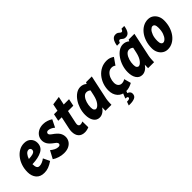

<svg xmlns="http://www.w3.org/2000/svg" viewBox="113 -1749 2968 2968"><g transform="rotate(-45 1597.5 -264.5)"><path d="M16 -183Q16 -254 37 -317.5Q58 -381 96 -430.5Q134 -480 185 -508.5Q236 -537 296 -537Q366 -537 406.5 -495Q447 -453 447 -393Q447 -302 369 -260Q291 -218 158 -214Q158 -211 158 -207Q158 -164 171.5 -140Q185 -116 216 -116Q245 -116 276.5 -129.5Q308 -143 335 -164L386 -57Q331 -20 287.5 -4Q244 12 194 12Q108 12 62 -41.5Q16 -95 16 -183ZM274 -416Q240 -416 214.5 -385Q189 -354 175 -310Q232 -313 262 -321.5Q292 -330 302.5 -344Q313 -358 313 -376Q313 -392 302 -404Q291 -416 274 -416Z M434 -47 503 -176Q534 -150 566.5 -134Q599 -118 631 -118Q651 -118 661.5 -127.5Q672 -137 672 -150Q672 -161 663.5 -173.5Q655 -186 628 -205Q564 -251 541 -290Q518 -329 518 -372Q518 -418 542 -455.5Q566 -493 609.5 -515Q653 -537 711 -537Q754 -537 795 -523Q836 -509 865 -489L804 -366Q778 -389 749 -401.5Q720 -414 696 -414Q679 -414 668.5 -404Q658 -394 658 -379Q658 -369 666.5 -357Q675 -345 699 -328Q770 -279 795.5 -238Q821 -197 821 -149Q821 -106 799 -69.5Q777 -33 733.5 -10.5Q690 12 625 12Q575 12 523 -4.5Q471 -21 434 -47Z M914 -407 939 -525H1015L1039 -641L1181 -661L1152 -525H1268L1243 -407H1127L1081 -191Q1078 -178 1078 -165Q1078 -146 1088 -134Q1098 -122 1117 -122Q1128 -122 1142.5 -125.5Q1157 -129 1170 -136L1172 -8Q1153 1 1127.5 6.5Q1102 12 1082 12Q1013 12 976.5 -28.5Q940 -69 940 -142Q940 -169 946 -200L990 -407Z M1272 -178Q1272 -245 1292.5 -309Q1313 -373 1348.5 -424.5Q1384 -476 1429.5 -506.5Q1475 -537 1525 -537Q1553 -537 1579.5 -527.5Q1606 -518 1627 -499L1639 -525H1765L1680 -125Q1676 -103 1674.5 -87.5Q1673 -72 1672 -50L1670 0H1539L1541 -73Q1514 -33 1478.5 -10.5Q1443 12 1405 12Q1342 12 1307 -40Q1272 -92 1272 -178ZM1414 -199Q1414 -158 1427 -140.5Q1440 -123 1459 -123Q1489 -123 1525 -168Q1561 -213 1580 -298L1599 -386Q1584 -400 1567.5 -406Q1551 -412 1534 -412Q1498 -412 1471 -380Q1444 -348 1429 -299Q1414 -250 1414 -199Z M1793 -190Q1793 -258 1815 -320Q1837 -382 1877.5 -431Q1918 -480 1974 -508.5Q2030 -537 2098 -537Q2137 -537 2166.5 -526Q2196 -515 2221 -497L2142 -384Q2130 -394 2113.5 -400Q2097 -406 2079 -406Q2034 -406 2002.5 -376.5Q1971 -347 1954.5 -303Q1938 -259 1938 -215Q1938 -169 1960.5 -144Q1983 -119 2018 -119Q2036 -119 2055 -125Q2074 -131 2090 -141L2121 -28Q2089 -10 2054.5 1Q2020 12 1981 12Q1893 12 1843 -44.5Q1793 -101 1793 -190ZM1852 197 1874 136Q1912 136 1925 128Q1938 120 1938 108Q1938 99 1931.5 93Q1925 87 1905 85L1890 83L1930 -15L1990 -9L1972 46Q1996 52 2010.5 68.5Q2025 85 2025 108Q2025 159 1985.5 178Q1946 197 1887 197Z M2204 -178Q2204 -245 2224.5 -309Q2245 -373 2280.5 -424.5Q2316 -476 2361.5 -506.5Q2407 -537 2457 -537Q2485 -537 2511.5 -527.5Q2538 -518 2559 -499L2571 -525H2697L2612 -125Q2608 -103 2606.5 -87.5Q2605 -72 2604 -50L2602 0H2471L2473 -73Q2446 -33 2410.5 -10.5Q2375 12 2337 12Q2274 12 2239 -40Q2204 -92 2204 -178ZM2346 -199Q2346 -158 2359 -140.5Q2372 -123 2391 -123Q2421 -123 2457 -168Q2493 -213 2512 -298L2531 -386Q2516 -400 2499.5 -406Q2483 -412 2466 -412Q2430 -412 2403 -380Q2376 -348 2361 -299Q2346 -250 2346 -199ZM2377 -585Q2387 -653 2413 -689.5Q2439 -726 2483 -726Q2511 -726 2527 -715.5Q2543 -705 2554 -694Q2565 -683 2578 -683Q2586 -683 2595 -691.5Q2604 -700 2611 -722H2672Q2662 -654 2636.5 -617Q2611 -580 2566 -580Q2539 -580 2522.5 -591Q2506 -602 2495 -612.5Q2484 -623 2471 -623Q2463 -623 2454.5 -615Q2446 -607 2439 -585Z M2728 -178Q2728 -255 2749.5 -320.5Q2771 -386 2808.5 -434.5Q2846 -483 2895.5 -510Q2945 -537 3001 -537Q3051 -537 3088.5 -512Q3126 -487 3147.5 -444Q3169 -401 3169 -347Q3169 -270 3147.5 -204.5Q3126 -139 3088.5 -90.5Q3051 -42 3001.5 -15Q2952 12 2896 12Q2847 12 2809 -13Q2771 -38 2749.5 -81Q2728 -124 2728 -178ZM2870 -196Q2870 -154 2883 -133.5Q2896 -113 2918 -113Q2941 -113 2966.5 -138.5Q2992 -164 3009.5 -212Q3027 -260 3027 -329Q3027 -412 2978 -412Q2956 -412 2931 -387Q2906 -362 2888 -313.5Q2870 -265 2870 -196Z"/></g></svg>

Font: Radio Canada Condensed
Style: Bold Italic
Weight: 700
Width: 3
Italic angle: -12°
Designer: Charles Daoud, Etienne Aubert Bonn, Alexandre Saumier Demers, Jacques Le Bailly
Foundry: Radio-Canada
Version: Version 2.104; ttfautohint (v1.8.4.7-5d5b);gftools[0.9.28.de